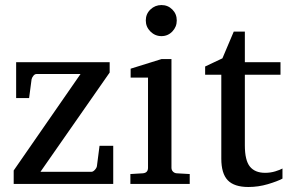

<svg xmlns="http://www.w3.org/2000/svg" viewBox="-20 -728 1145 760"><path d="M428.2 0H34.2V-53.2L298.8 -435.1H125Q117.7 -435.1 112.1 -428Q106.4 -420.9 105 -414.1L95.2 -339.8H43.9V-481.9H414.1V-440.9L140.1 -47.9H341.8Q348.6 -47.9 356 -56.2Q363.3 -64.5 363.8 -71.8L374 -150.9H428.2Z M679.7 -647Q679.7 -621.6 662.1 -603.3Q644.5 -585 619.1 -585Q593.8 -585 575.4 -603.3Q557.1 -621.6 557.1 -647Q557.1 -672.9 575.4 -690.4Q593.8 -708 619.1 -708Q644.5 -708 662.1 -690.4Q679.7 -672.9 679.7 -647ZM731 0H496.1V-39.1L544.9 -42Q565.9 -43.5 565.9 -64V-420.9H497.1V-456.1L619.1 -494.1H658.7V-64Q658.7 -54.7 664.8 -48.6Q670.9 -42.5 679.7 -42L731 -39.1Z M1098.1 -21Q1078.1 -10.3 1040.3 1Q1002.4 12.2 963.4 12.2Q907.2 12.2 881.6 -14.4Q856 -41 856 -100.1V-432.1H792V-464.8L860.4 -497.1L905.3 -603H949.2V-481.9H1090.3V-432.1H949.2V-152.8Q949.2 -93.3 969.2 -68.6Q989.3 -43.9 1029.3 -43.9Q1050.8 -43.9 1069.8 -49.8Q1088.9 -55.7 1098.1 -61Z"/></svg>

Font: Charis
Style: Regular
Weight: 400
Designer: Walt Agee, Miriam Martin, Annie Olsen, Victor Gaultney, Lorna Priest, Alan Ward, Bob Hallissy, Martin Hosken, Sharon Cor
Foundry: SIL Global
Version: Version 7.000